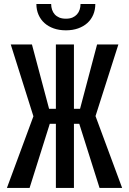

<svg xmlns="http://www.w3.org/2000/svg" viewBox="-20 -931 640 951"><path d="M372.6 -317.9 473.1 0H585L453.1 -356L566.4 -710.9H460.9L376.5 -392.1H346.2V-710.9H256.8V-392.1H223.1L138.2 -710.9H33.2L145.5 -355L14.2 0H126.5L226.6 -317.9H256.8V0H346.2V-317.9ZM452.1 -911.1H378.9Q378.9 -896.5 374.5 -883.1Q370.1 -869.6 361.3 -859.9Q352.5 -850.1 339.1 -844.2Q325.7 -838.4 306.6 -838.4Q287.1 -838.4 273.4 -844.2Q259.8 -850.1 251 -859.9Q242.2 -869.6 237.8 -883.1Q233.4 -896.5 233.4 -911.1H160.2Q160.2 -882.3 170.7 -858.2Q181.2 -834 200.2 -816.9Q219.2 -799.8 246.1 -790.3Q272.9 -780.8 306.6 -780.8Q339.8 -780.8 366.7 -790.3Q393.6 -799.8 412.6 -816.9Q431.6 -834 441.9 -858.2Q452.1 -882.3 452.1 -911.1Z"/></svg>

Font: RobotoMono Nerd Font
Style: Regular
Weight: 400
Monospace: yes
Designer: Google
Version: Version 3.000;Nerd Fonts 3.2.1